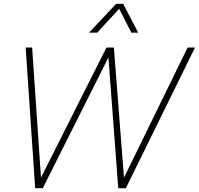

<svg xmlns="http://www.w3.org/2000/svg" viewBox="-20 -990 1046 1010"><path d="M205 0H165L115 -740H149L199 -6L171 -7L540 -740H579L636 -7L608 -6L967 -740H1006L642 0H602L547 -733H573ZM491 -818H448L591 -970H628L707 -818H671L607 -944Z"/></svg>

Font: Be Vietnam Pro Variable Thin
Style: Italic
Weight: 100
Italic angle: -12°
Designer: Lam Bao, Tony Le, Vietanh Nguyen
Foundry: Yellow Type Foundry
Version: Version 1.002